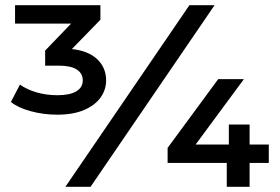

<svg xmlns="http://www.w3.org/2000/svg" viewBox="-20 -720 1079 740"><path d="M389 -410Q389 -374 367.5 -344Q346 -314 304 -296Q262 -278 201 -278Q147 -278 98 -291.5Q49 -305 22 -327L57 -394Q83 -375 121 -364Q159 -353 201 -353Q249 -353 274 -368Q299 -383 299 -410Q299 -437 276 -452Q253 -467 206 -467H154V-525L254 -629H38V-700H367V-644L257 -531Q321 -524 355 -491.5Q389 -459 389 -410ZM710 -700H807L329 0H232ZM1016 -92H942V0H854V-92H626V-150L821 -415H920L734 -163H862V-240H942V-163H1016Z"/></svg>

Font: Montserrat Alternates SemiBold
Style: Regular
Weight: 600
Designer: Julieta Ulanovsky
Foundry: Julieta Ulanovsky
Version: Version 7.200